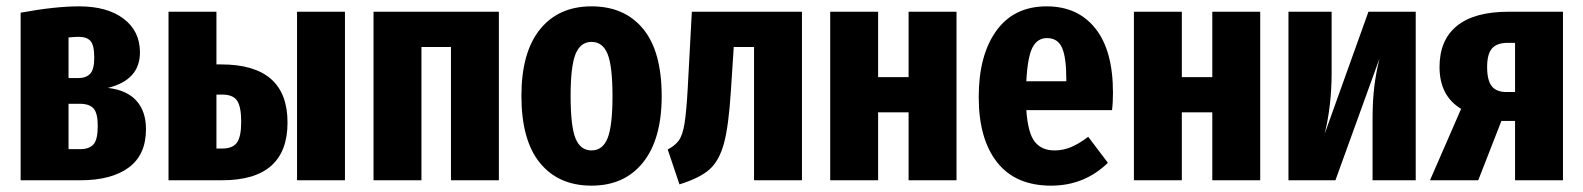

<svg xmlns="http://www.w3.org/2000/svg" viewBox="-20 -568 4989 605"><path d="M440 -161Q440 -80 385.5 -40Q331 0 234 0H45V-528Q154 -548 229 -548Q318 -548 369.5 -509Q421 -470 421 -403Q421 -316 320 -291Q380 -284 410 -250.5Q440 -217 440 -161ZM196 -450V-322H227Q251 -322 264 -335.5Q277 -349 277 -386Q277 -425 265.5 -438.5Q254 -452 227 -452Q218 -452 196 -450ZM288 -171Q288 -212 274.5 -226.5Q261 -241 232 -241H196V-98H233Q261 -98 274.5 -113Q288 -128 288 -171Z M886 -182Q886 0 680 0H511V-531H662V-365H677Q886 -365 886 -182ZM916 -531H1067V0H916ZM740 -184Q740 -232 727 -251Q714 -270 680 -270H662V-100H681Q713 -100 726.5 -118.5Q740 -137 740 -184Z M1401 0V-420H1308V0H1157V-531H1552V0Z M2065 -265Q2065 -130 2006.5 -56.5Q1948 17 1844 17Q1740 17 1681.5 -54.5Q1623 -126 1623 -266Q1623 -403 1681.5 -475.5Q1740 -548 1844 -548Q1948 -548 2006.5 -477Q2065 -406 2065 -265ZM1778 -266Q1778 -170 1793.5 -132Q1809 -94 1844 -94Q1879 -94 1894.5 -132.5Q1910 -171 1910 -265Q1910 -360 1894.5 -398Q1879 -436 1844 -436Q1809 -436 1793.5 -397.5Q1778 -359 1778 -266Z M2507 -531V0H2356V-420H2291L2292 -419L2283 -281Q2276 -170 2261 -115.5Q2246 -61 2215.5 -34Q2185 -7 2121 13L2084 -97Q2107 -109 2119 -125.5Q2131 -142 2137 -179Q2143 -216 2147 -289L2160 -531Z M2843 0V-214H2747V0H2596V-531H2747V-325H2843V-531H2994V0Z M3484 -221H3214Q3219 -149 3240.5 -121.5Q3262 -94 3303 -94Q3330 -94 3355 -104.5Q3380 -115 3409 -137L3471 -55Q3397 17 3292 17Q3180 17 3122 -56.5Q3064 -130 3064 -262Q3064 -394 3119.5 -471Q3175 -548 3278 -548Q3376 -548 3431.5 -478.5Q3487 -409 3487 -276Q3487 -244 3484 -221ZM3340 -319Q3340 -387 3326.5 -417.5Q3313 -448 3279 -448Q3249 -448 3233.5 -418.5Q3218 -389 3214 -312H3340Z M3800 0V-214H3704V0H3553V-531H3704V-325H3800V-531H3951V0Z M4441 0H4305V-191Q4305 -251 4310.5 -295.5Q4316 -340 4327 -384L4188 0H4040V-531H4176V-338Q4176 -236 4154 -146L4292 -531H4441Z M4905 -531V0H4754V-187H4711L4638 0H4486L4584 -225Q4516 -266 4516 -357Q4516 -442 4571 -486.5Q4626 -531 4733 -531ZM4754 -278V-433H4731Q4697 -433 4681.5 -415.5Q4666 -398 4666 -357Q4666 -315 4680.5 -296.5Q4695 -278 4727 -278Z"/></svg>

Font: Fira Sans Extra Condensed
Style: Bold
Weight: 700
Width: 1
Designer: Carrois Corporate & Edenspiekermann AG
Foundry: Carrois Corporate GbR & Edenspiekermann AG
Version: Version 4.203